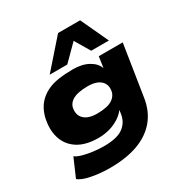

<svg xmlns="http://www.w3.org/2000/svg" viewBox="-215 -948 1251 1306"><g transform="rotate(-30 410.0 -295.0)"><path d="M274 191Q198 191 129.5 177.5Q61 164 34 140L96 -3Q114 11 149.5 21Q185 31 228.5 36.5Q272 42 312 42Q414 42 462 7.5Q510 -27 520 -88L525 -122L527 -123Q506 -93 471 -70.5Q436 -48 394.5 -36.5Q353 -25 308 -25Q207 -25 145 -65.5Q83 -106 62.5 -176.5Q42 -247 64 -335Q80 -390 110 -425Q140 -460 182 -481Q224 -502 276 -509.5Q328 -517 388 -517Q460 -517 509 -490Q558 -463 573 -420V-418L586 -506H774L712 -109Q697 -9 640.5 58Q584 125 492 158Q400 191 274 191ZM382 -173Q421 -173 453.5 -179.5Q486 -186 508.5 -203Q531 -220 540 -246Q554 -302 521 -334.5Q488 -367 418 -367Q379 -367 346.5 -360.5Q314 -354 292 -339Q270 -324 260 -298Q246 -240 279 -206.5Q312 -173 382 -173ZM234 -564 425 -781H598L699 -564H560L490 -682L372 -564Z"/></g></svg>

Font: Nunito Sans 7pt Expanded Black
Style: Italic
Weight: 900
Width: 7
Italic angle: -9°
Designer: Vernon Adams
Foundry: Vernon Adams
Version: Version 3.101;gftools[0.9.27]